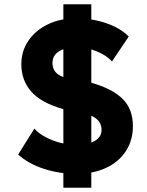

<svg xmlns="http://www.w3.org/2000/svg" viewBox="-20 -800 688 900"><path d="M336 15Q260 15 187.2 -8.2Q114.5 -31.5 65 -75.5L141 -197Q162.5 -173.5 195.2 -156.5Q228 -139.5 265 -130.2Q302 -121 336 -121Q391.5 -121 423.8 -139.2Q456 -157.5 456 -191Q456 -224 430.5 -244.2Q405 -264.5 341 -279L276.5 -288.5Q172 -318 126 -371.2Q80 -424.5 80 -498Q80 -560.5 113.2 -609.2Q146.5 -658 204.5 -686Q262.5 -714 336 -714Q412.5 -714 478.2 -691.2Q544 -668.5 583.5 -629L505 -512Q478 -541.5 432.5 -559.8Q387 -578 338 -578Q302 -578 277 -569.2Q252 -560.5 239 -544.2Q226 -528 226 -506Q226 -472.5 248.8 -454Q271.5 -435.5 339.5 -419.5L408 -412Q505 -385 554 -337.2Q603 -289.5 603 -209Q603 -142.5 570.2 -92Q537.5 -41.5 477.5 -13.2Q417.5 15 336 15ZM277 80V-780H408V80Z"/></svg>

Font: Geologica Black
Style: Regular
Weight: 900
Designer: Sindre Bremnes, Frode Helland
Foundry: Monokrom Skriftforlag AS
Version: Version 1.010;gftools[0.9.28]